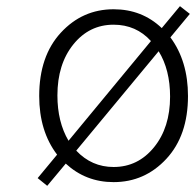

<svg xmlns="http://www.w3.org/2000/svg" viewBox="-20 -577 635 622"><path d="M494 -411 227 -89Q277 -36 348 -36Q427 -36 479 -100Q531 -164 531 -264Q531 -351 494 -411ZM202 -121 469 -444Q421 -497 348 -497Q269 -497 217.5 -433Q166 -369 166 -268Q166 -182 202 -121ZM595 -532 532 -456Q589 -379 589 -266Q589 -138 519 -62.5Q449 13 348 13Q258 13 193 -47L133 25L102 0L165 -76Q107 -152 107 -266Q107 -395 177 -471Q247 -547 348 -547Q440 -547 504 -486L563 -557Z"/></svg>

Font: NotoSansHansLight
Style: Regular
Weight: 300
Designer: Ryoko NISHIZUKA  (kana & ideographs); Paul D. Hunt (Latin, Greek & Cyrillic); Wenlong ZHANG  (bopomofo); Sandoll Communi
Foundry: Adobe Systems Incorporated
Version: Version 1.00;December 8, 2021;FontCreator 13.0.0.2675 64-bit